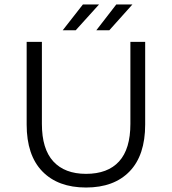

<svg xmlns="http://www.w3.org/2000/svg" viewBox="-20 -831 768 857"><path d="M99 -275V-644H167V-278Q167 -166 218 -110.5Q269 -55 364 -55Q461 -55 511.5 -110.5Q562 -166 562 -278V-644H628V-275Q628 -138 558.5 -66Q489 6 364 6Q239 6 169 -66Q99 -138 99 -275ZM350 -811H422L318 -696H260ZM499 -811H571L468 -696H410Z"/></svg>

Font: Montserrat Ace
Style: Regular
Weight: 400
Designer: Julieta Ulanovsky
Foundry: Julieta Ulanovsky
Version: Version 1